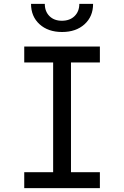

<svg xmlns="http://www.w3.org/2000/svg" viewBox="-20 -970 640 990"><path d="M105 0V-82H254V-648H105V-730H495V-648H346V-82H495V0ZM300 -805Q228 -805 184 -845Q140 -885 140 -950H211Q211 -911 235 -887Q259 -863 299 -863Q340 -863 364.5 -887Q389 -911 389 -950H460Q460 -885 416 -845Q372 -805 300 -805Z"/></svg>

Font: JetBrains Mono
Style: Regular
Weight: 400
Monospace: yes
Designer: Philipp Nurullin, Konstantin Bulenkov
Foundry: JetBrains
Version: Version 2.305